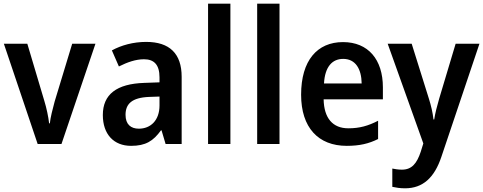

<svg xmlns="http://www.w3.org/2000/svg" viewBox="-20 -780 2618 1040"><path d="M184 0H313L497 -543H371L276 -230C265 -189 253 -143 250 -112H246C242 -148 232 -195 220 -234L128 -543H1Z M772 -553C702 -553 637 -535 586 -507L624 -420C670 -443 715 -459 760 -459C814 -459 844 -430 844 -361V-334L761 -331C612 -326 537 -269 537 -157C537 -53 596 10 690 10C769 10 810 -16 852 -74H855L877 0H964V-364C964 -490 898 -553 772 -553ZM787 -255 844 -257V-209C844 -128 796 -83 732 -83C689 -83 660 -106 660 -158C660 -217 694 -251 787 -255Z M1228 0V-760H1107V0Z M1494 0V-760H1373V0Z M1838 -552C1698 -552 1611 -452 1611 -267C1611 -89 1704 10 1858 10C1928 10 1978 -2 2028 -27V-126C1974 -98 1927 -85 1867 -85C1782 -85 1735 -140 1733 -242H2054V-307C2054 -458 1974 -552 1838 -552ZM1839 -461C1906 -461 1938 -406 1939 -328H1735C1740 -418 1779 -461 1839 -461Z M2080 -543 2273 -3 2259 42C2238 105 2211 139 2157 139C2138 139 2119 136 2105 133V232C2124 236 2146 240 2174 240C2270 240 2333 183 2371 69L2577 -543H2448L2359 -246C2347 -205 2337 -166 2332 -133H2328C2324 -170 2315 -208 2303 -246L2210 -543Z"/></svg>

Font: Noto Sans Devanagari UI SemiCondensed SemiBold
Style: Regular
Weight: 600
Width: 4
Designer: Jelle Bosma - Monotype Design Team
Foundry: Monotype Imaging Inc.
Version: Version 2.004